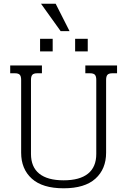

<svg xmlns="http://www.w3.org/2000/svg" viewBox="-20 -1000 686 1035"><path d="M201 -980H280L355 -832H307ZM196 -791H264V-723H196ZM385 -791H453V-723H385ZM94 -177V-569Q94 -589 86.5 -597Q79 -605 60 -605H35V-647H206V-605H181Q162 -605 154.5 -597Q147 -589 147 -569V-170Q147 -100 191.5 -64Q236 -28 323 -28Q410 -28 454.5 -64Q499 -100 499 -170V-569Q499 -589 491.5 -597Q484 -605 465 -605H440V-647H611V-605H586Q567 -605 559.5 -597Q552 -589 552 -569V-177Q552 -89 494.5 -37Q437 15 323 15Q209 15 151.5 -37Q94 -89 94 -177Z"/></svg>

Font: Pridi ExtraLight
Style: Regular
Weight: 275
Designer: Katatrad Team
Foundry: CadsonDemak
Version: Version 1.001